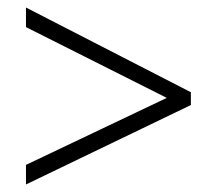

<svg xmlns="http://www.w3.org/2000/svg" viewBox="-20 -617 576 510"><path d="M49 -179 423 -357 49 -545V-597L487 -372V-338L49 -127Z"/></svg>

Font: Noto Sans Display Light
Style: Regular
Weight: 300
Designer: Monotype Design Team
Foundry: Monotype Imaging Inc.
Version: Version 2.003